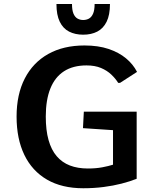

<svg xmlns="http://www.w3.org/2000/svg" viewBox="-20 -954 791 983"><path d="M406.2 9.8Q296.9 9.8 220.7 -34.4Q144.5 -78.6 104.7 -160.9Q64.9 -243.2 64.9 -356.9Q64.9 -470.7 106.9 -552.2Q148.9 -633.8 226.8 -677.5Q304.7 -721.2 412.6 -721.2Q482.9 -721.2 535.9 -703.4Q588.9 -685.5 625.2 -655.3Q661.6 -625 681.6 -585.9L594.7 -529.8H585Q571.3 -551.8 549.8 -572.3Q528.3 -592.8 497.1 -606Q465.8 -619.1 422.9 -619.1Q354 -619.1 307.6 -589.1Q261.2 -559.1 237.8 -500.7Q214.4 -442.4 214.4 -357.4Q214.4 -287.6 228.5 -237.1Q242.7 -186.5 270.3 -154.3Q297.9 -122.1 337.9 -106.7Q377.9 -91.3 429.7 -91.3Q470.7 -91.3 503.2 -97.4Q535.6 -103.5 558.6 -110.8V-287.6L404.8 -297.9L409.2 -382.3H679.7V-38.6Q645 -24.9 602.3 -13.9Q559.6 -2.9 510.3 3.4Q460.9 9.8 406.2 9.8ZM405.8 -776.4Q364.7 -776.4 333.7 -792.2Q302.7 -808.1 285.9 -842.8Q269 -877.4 269 -933.6H348.6Q348.6 -901.4 356.4 -883.5Q364.3 -865.7 377.4 -858.6Q390.6 -851.6 405.8 -851.6Q421.9 -851.6 435.1 -858.6Q448.2 -865.7 456.3 -883.5Q464.4 -901.4 464.4 -933.6H543Q543 -877.4 525.9 -842.8Q508.8 -808.1 478 -792.2Q447.3 -776.4 405.8 -776.4Z"/></svg>

Font: Comme SemiBold
Style: Regular
Weight: 600
Version: Version 1.000;gftools[0.9.27]